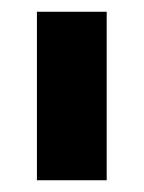

<svg xmlns="http://www.w3.org/2000/svg" viewBox="-20 -747 244 325"><path d="M42.5 -727.1H160.6V-441.9H42.5Z"/></svg>

Font: My Font
Style: Regular
Weight: 500
Designer: Rasmus Andersson
Foundry: rsms
Version: Version 0.001